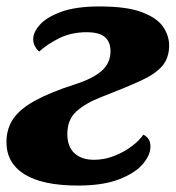

<svg xmlns="http://www.w3.org/2000/svg" viewBox="-20 -566 545 596"><path d="M222 10Q112 10 56 -25Q0 -60 0 -125Q0 -166 21 -197Q42 -228 89.5 -254Q137 -280 215 -305Q268 -322 295.5 -346Q323 -370 323 -407Q323 -436 305.5 -451Q288 -466 249 -466Q200 -466 162 -446.5Q124 -427 102 -406Q95 -411 89 -421.5Q83 -432 83 -444Q83 -466 104 -489.5Q125 -513 170.5 -529.5Q216 -546 289 -546Q374 -546 421 -528Q468 -510 486.5 -482.5Q505 -455 505 -425Q505 -386 483.5 -361Q462 -336 416 -315Q370 -294 295 -265Q246 -246 217.5 -220.5Q189 -195 189 -150Q189 -111 211 -90.5Q233 -70 272 -70Q304 -70 334.5 -82Q365 -94 389 -112Q413 -130 425 -148Q435 -143 441 -134.5Q447 -126 447 -110Q447 -85 423.5 -57Q400 -29 350 -9.5Q300 10 222 10Z"/></svg>

Font: Noto Serif Black
Style: Italic
Weight: 900
Italic angle: -12°
Designer: Monotype Design Team
Foundry: Monotype Imaging Inc.
Version: Version 2.013